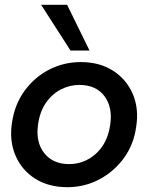

<svg xmlns="http://www.w3.org/2000/svg" viewBox="-20 -766 616 798"><path d="M260 12Q182 12 126 -23.5Q70 -59 44 -120.5Q18 -182 30 -257Q41 -332 82 -388.5Q123 -445 184 -476.5Q245 -508 316 -508Q394 -508 450 -472Q506 -436 532 -375Q558 -314 546 -239Q536 -165 494.5 -108.5Q453 -52 392 -20Q331 12 260 12ZM267 -84Q331 -84 379 -127.5Q427 -171 438 -247Q449 -320 414 -366.5Q379 -413 310 -413Q269 -413 232.5 -394Q196 -375 170.5 -338Q145 -301 138 -247Q128 -175 164 -129.5Q200 -84 267 -84ZM273 -556 151 -746H259L352 -556Z"/></svg>

Font: Host Grotesk Medium
Style: Italic
Weight: 500
Italic angle: -8°
Designer: Doğukan Karapınar based on Poppins by Indian Type Foundry, Jonny Pinhorn
Foundry: Element Type
Version: Version 1.001; ttfautohint (v1.8.4.7-5d5b)